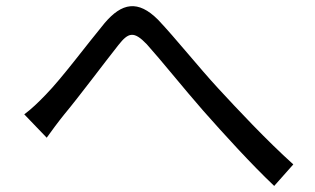

<svg xmlns="http://www.w3.org/2000/svg" viewBox="-20 -655 1040 633"><path d="M60 -278 134 -201C149 -222 171 -252 192 -278C242 -338 324 -448 370 -506C403 -548 421 -554 464 -509C510 -458 586 -363 650 -290C718 -213 809 -113 884 -42L947 -113C858 -193 761 -297 700 -363C637 -431 558 -530 501 -590C435 -656 382 -646 325 -579C267 -509 184 -397 131 -343C105 -316 84 -296 60 -278Z"/></svg>

Font: Noto Sans Mono CJK SC Regular
Style: Regular
Weight: 400
Designer: Ryoko NISHIZUKA (kana & ideographs); Paul D. Hunt (Latin, Greek & Cyrillic); Wenlong ZHANG (bopomofo); Sandoll Communica
Foundry: Adobe Systems Incorporated
Version: Version 1.005;PS 1.005;hotconv 1.0.96;makeotf.lib2.5.65012